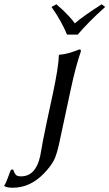

<svg xmlns="http://www.w3.org/2000/svg" viewBox="-88 -672 516 905"><path d="M228 -508.8Q202.6 -571.3 154.8 -639.2L177.7 -651.9L210 -623Q221.2 -612.3 236.8 -595.7Q252.4 -579.1 264.6 -562Q309.1 -599.6 391.6 -651.9L407.7 -639.2Q326.7 -566.4 278.3 -508.8ZM101.6 63Q102.5 59.1 105.5 41.3Q108.4 23.4 115.2 -12.5Q122.1 -48.3 132.3 -96.2L162.1 -234.9Q188 -356.9 189.5 -411.1L191.9 -414.1Q203.6 -415 214.1 -416.7Q224.6 -418.5 235.4 -421.6Q246.1 -424.8 252.2 -426.8Q258.3 -428.7 270.5 -433.1L286.1 -439Q294.9 -439 293 -429.2Q268.6 -358.9 245.6 -251L191.4 2Q179.7 56.2 166.3 83Q152.8 109.9 120.6 144Q54.7 212.9 -27.3 212.9Q-55.7 212.9 -67.4 205.1L-67.9 202.1Q-60.1 191.9 -50.3 164.3Q-40.5 136.7 -36.1 127.9L-25.9 127Q-22.5 136.7 -21 140.1Q-19.5 143.6 -15.4 149.4Q-11.2 155.3 -4.9 157.2Q1.5 159.2 11.2 159.2Q80.6 159.2 101.6 63Z"/></svg>

Font: Linux Biolinum G
Style: Italic
Weight: 400
Italic angle: -12°
Designer: Philipp H. Poll
Foundry: Philipp H. Poll
Version: Version 0.5.1